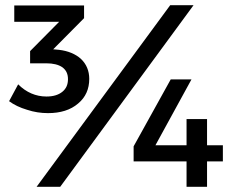

<svg xmlns="http://www.w3.org/2000/svg" viewBox="-20 -720 884 740"><path d="M292 -493C271 -512 242 -524 207 -528L185 -530L304 -650V-699H35V-636H208L96 -523V-476H158C185 -476 205 -471 220 -461C235 -450 242 -435 242 -415C242 -394 235 -378 220 -366C205 -354 185 -348 159 -348C118 -348 81 -364 50 -395L15 -330C34 -316 57 -305 84 -297C111 -288 138 -284 165 -284C213 -284 252 -296 281 -321C310 -345 324 -377 324 -416C324 -447 313 -473 292 -493ZM636 -700 121 0H212L726 -700ZM638 -414 495 -156V-98H699V0H778V-98H839V-160H778V-261H699V-160H579L718 -414Z"/></svg>

Font: Argentum Sans
Style: Regular
Weight: 400
Designer: Julieta Ulanovsky
Foundry: Julieta Ulanovsky
Version: Version 5.001;March 29, 2019;FontCreator 11.5.0.2425 64-bit